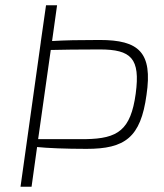

<svg xmlns="http://www.w3.org/2000/svg" viewBox="-20 -710 624 730"><path d="M359 -558C277 -558 230 -557 178 -554L197 -690H155L135 -550V-549L58 0H100L121 -151C160 -147 228 -144 309 -144C455 -144 515 -187 537 -349C561 -511 508 -558 359 -558ZM496 -354C477 -215 428 -183 306 -181H125L173 -520C212 -521 278 -522 359 -522C479 -522 514 -488 496 -354Z"/></svg>

Font: Exo 2 Extra Light
Style: Italic
Weight: 250
Italic angle: -8°
Designer: Natanael Gama
Version: Version 1.001;PS 001.001;hotconv 1.0.88;makeotf.lib2.5.64775